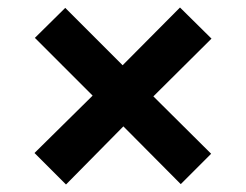

<svg xmlns="http://www.w3.org/2000/svg" viewBox="-20 -599 656 512"><path d="M156 -107 72 -191 227 -344 73 -498 154 -578 307 -425 460 -579 544 -496 389 -342 543 -189 462 -108 309 -262Z"/></svg>

Font: Overpass Mono Light
Style: Regular
Weight: 300
Monospace: yes
Designer: Delve Withrington, Dave Bailey
Foundry: Delve Fonts LLC
Version: Version 4.000